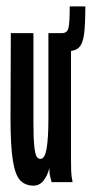

<svg xmlns="http://www.w3.org/2000/svg" viewBox="-20 -572 290 603"><path d="M85 11Q60 11 44 -5Q28 -21 20.5 -67Q13 -113 13 -202L14 -468H85V-186Q85 -139 87.5 -114.5Q90 -90 94.5 -81.5Q99 -73 107 -73Q121 -73 126.5 -106Q132 -139 132 -197V-468H203V-71Q203 -53 203.5 -35.5Q204 -18 208 0H142Q140 -9 137.5 -18Q135 -27 135 -44Q129 -20 116.5 -4.5Q104 11 85 11ZM248 -552Q248 -495 244 -464.5Q240 -434 227.5 -422.5Q215 -411 191 -411L175 -468Q191 -468 195 -484Q199 -500 199 -552Z"/></svg>

Font: Inconsolata UltraCondensed ExtraBold
Style: Regular
Weight: 800
Width: 1
Monospace: yes
Designer: Raph Levien, Cyreal, Brenton Simpson
Foundry: Raph Levien, Cyreal, Google
Version: Version 3.001; ttfautohint (v1.8.2.53-6de2)